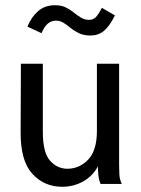

<svg xmlns="http://www.w3.org/2000/svg" viewBox="-20 -704 540 735"><path d="M218 11Q149 11 103.5 -39Q58 -89 59 -199L60 -460H144V-199Q144 -120 171.5 -89Q199 -58 238 -58Q284 -58 317.5 -93Q351 -128 351 -203V-460H436V-72Q436 -53 437 -35.5Q438 -18 446 0H365Q358 -17 356.5 -33.5Q355 -50 355 -67Q334 -29 297.5 -9Q261 11 218 11ZM370 -674 420 -645Q399 -603 377.5 -585.5Q356 -568 326 -568Q301 -568 283 -576.5Q265 -585 251 -596.5Q237 -608 223.5 -616.5Q210 -625 194 -625Q177 -625 163.5 -614Q150 -603 139 -577L85 -602Q100 -639 126 -661.5Q152 -684 191 -684Q215 -684 232 -675.5Q249 -667 262.5 -656Q276 -645 290 -636.5Q304 -628 321 -628Q337 -628 347 -638.5Q357 -649 370 -674Z"/></svg>

Font: Inconsolata Medium
Style: Regular
Weight: 500
Monospace: yes
Designer: Raph Levien, Cyreal, Brenton Simpson
Foundry: Raph Levien, Cyreal, Google
Version: Version 3.001; ttfautohint (v1.8.2.53-6de2)